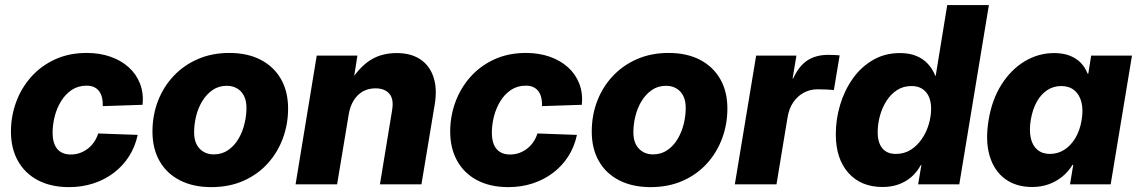

<svg xmlns="http://www.w3.org/2000/svg" viewBox="-20 -748 4619 779"><path d="M259.8 11.2Q187 11.2 134 -16.6Q81.1 -44.4 52.7 -95.2Q24.4 -146 24.4 -213.9Q24.4 -276.4 45.4 -333.7Q66.4 -391.1 106.4 -436Q146.5 -481 203.4 -507.1Q260.3 -533.2 332 -533.2Q384.3 -533.2 427.7 -518.1Q471.2 -502.9 502 -475.3Q532.7 -447.8 547.9 -409.2Q563 -370.6 558.6 -322.8L397 -317.4Q397.5 -335 394.3 -350.1Q391.1 -365.2 383.3 -376.5Q375.5 -387.7 362.8 -394Q350.1 -400.4 331.1 -400.4Q296.9 -400.4 271 -383.1Q245.1 -365.7 227.8 -337.4Q210.4 -309.1 201.9 -275.6Q193.4 -242.2 193.4 -209.5Q193.4 -181.6 201.4 -161.9Q209.5 -142.1 226.1 -131.6Q242.7 -121.1 266.6 -121.1Q286.6 -121.1 304.4 -127.4Q322.3 -133.8 336.9 -145.3Q351.6 -156.7 362.1 -172.4Q372.6 -188 378.4 -206.5L538.6 -200.7Q528.3 -152.3 503.4 -113.5Q478.5 -74.7 441.9 -46.9Q405.3 -19 359.1 -3.9Q313 11.2 259.8 11.2Z M837.4 11.2Q763.7 11.2 710 -16.4Q656.2 -43.9 627.4 -94.5Q598.6 -145 598.6 -213.9Q598.6 -280.3 620.8 -338.1Q643.1 -396 684.6 -439.9Q726.1 -483.9 783.2 -508.5Q840.3 -533.2 910.2 -533.2Q984.4 -533.2 1037.8 -505.4Q1091.3 -477.5 1120.1 -427Q1148.9 -376.5 1148.9 -307.6Q1148.9 -243.7 1127.4 -186Q1106 -128.4 1065.4 -84Q1024.9 -39.6 967.3 -14.2Q909.7 11.2 837.4 11.2ZM847.2 -121.6Q880.4 -121.6 905.5 -138.9Q930.7 -156.2 947.3 -184.3Q963.9 -212.4 971.9 -245.6Q980 -278.8 980 -310.1Q980 -339.4 969.7 -359.4Q959.5 -379.4 941.4 -389.6Q923.3 -399.9 900.4 -399.9Q867.2 -399.9 842.3 -382.6Q817.4 -365.2 800.5 -337.4Q783.7 -309.6 775.6 -276.4Q767.6 -243.2 767.6 -211.4Q767.6 -168 790 -144.8Q812.5 -121.6 847.2 -121.6Z M1394.5 -281.7 1347.7 0H1179.2L1265.1 -522.5H1430.2L1408.2 -384.3L1386.2 -389.6Q1420.4 -457 1469.5 -494.9Q1518.6 -532.7 1589.4 -532.7Q1647.9 -532.7 1686 -506.8Q1724.1 -481 1739.3 -433.8Q1754.4 -386.7 1743.7 -323.7L1689.9 0H1521.5L1570.8 -300.3Q1578.6 -346.2 1559.6 -367.9Q1540.5 -389.6 1503.4 -389.6Q1474.6 -389.6 1452.1 -377Q1429.7 -364.3 1414.8 -340.1Q1399.9 -315.9 1394.5 -281.7Z M2042 11.2Q1969.2 11.2 1916.3 -16.6Q1863.3 -44.4 1835 -95.2Q1806.6 -146 1806.6 -213.9Q1806.6 -276.4 1827.6 -333.7Q1848.6 -391.1 1888.7 -436Q1928.7 -481 1985.6 -507.1Q2042.5 -533.2 2114.3 -533.2Q2166.5 -533.2 2210 -518.1Q2253.4 -502.9 2284.2 -475.3Q2314.9 -447.8 2330.1 -409.2Q2345.2 -370.6 2340.8 -322.8L2179.2 -317.4Q2179.7 -335 2176.5 -350.1Q2173.3 -365.2 2165.5 -376.5Q2157.7 -387.7 2145 -394Q2132.3 -400.4 2113.3 -400.4Q2079.1 -400.4 2053.2 -383.1Q2027.3 -365.7 2010 -337.4Q1992.7 -309.1 1984.1 -275.6Q1975.6 -242.2 1975.6 -209.5Q1975.6 -181.6 1983.6 -161.9Q1991.7 -142.1 2008.3 -131.6Q2024.9 -121.1 2048.8 -121.1Q2068.8 -121.1 2086.7 -127.4Q2104.5 -133.8 2119.1 -145.3Q2133.8 -156.7 2144.3 -172.4Q2154.8 -188 2160.6 -206.5L2320.8 -200.7Q2310.5 -152.3 2285.6 -113.5Q2260.7 -74.7 2224.1 -46.9Q2187.5 -19 2141.4 -3.9Q2095.2 11.2 2042 11.2Z M2619.6 11.2Q2545.9 11.2 2492.2 -16.4Q2438.5 -43.9 2409.7 -94.5Q2380.9 -145 2380.9 -213.9Q2380.9 -280.3 2403.1 -338.1Q2425.3 -396 2466.8 -439.9Q2508.3 -483.9 2565.4 -508.5Q2622.6 -533.2 2692.4 -533.2Q2766.6 -533.2 2820.1 -505.4Q2873.5 -477.5 2902.3 -427Q2931.2 -376.5 2931.2 -307.6Q2931.2 -243.7 2909.7 -186Q2888.2 -128.4 2847.7 -84Q2807.1 -39.6 2749.5 -14.2Q2691.9 11.2 2619.6 11.2ZM2629.4 -121.6Q2662.6 -121.6 2687.7 -138.9Q2712.9 -156.2 2729.5 -184.3Q2746.1 -212.4 2754.2 -245.6Q2762.2 -278.8 2762.2 -310.1Q2762.2 -339.4 2752 -359.4Q2741.7 -379.4 2723.6 -389.6Q2705.6 -399.9 2682.6 -399.9Q2649.4 -399.9 2624.5 -382.6Q2599.6 -365.2 2582.8 -337.4Q2565.9 -309.6 2557.9 -276.4Q2549.8 -243.2 2549.8 -211.4Q2549.8 -168 2572.3 -144.8Q2594.7 -121.6 2629.4 -121.6Z M2961.4 0 3047.9 -522.5H3211.4L3195.8 -429.7H3198.2Q3221.2 -480 3255.6 -502.7Q3290 -525.4 3340.3 -525.4Q3353.5 -525.4 3365 -524.9Q3376.5 -524.4 3386.7 -523.4L3363.3 -382.8Q3353.5 -383.8 3334.2 -384.8Q3314.9 -385.7 3296.9 -385.7Q3267.1 -385.7 3241.5 -372.1Q3215.8 -358.4 3198.5 -333Q3181.2 -307.6 3175.3 -271.5L3130.4 0Z M3561 10.7Q3473.1 10.7 3422.1 -46.6Q3371.1 -104 3371.1 -203.1Q3371.1 -264.2 3388.7 -322.8Q3406.2 -381.3 3439.9 -429Q3473.6 -476.6 3522 -504.6Q3570.3 -532.7 3631.3 -532.7Q3669.4 -532.7 3697.5 -521.2Q3725.6 -509.8 3744.6 -489Q3763.7 -468.3 3774.9 -440.4H3776.4L3823.2 -727.5H3992.2L3872.1 0H3705.1L3718.3 -78.6H3716.3Q3699.2 -47.9 3675.8 -28.3Q3652.3 -8.8 3623.3 1Q3594.2 10.7 3561 10.7ZM3614.7 -123.5Q3648.4 -123.5 3674.6 -139.9Q3700.7 -156.2 3719.5 -183.3Q3738.3 -210.4 3748 -242.9Q3757.8 -275.4 3757.8 -307.1Q3757.8 -350.1 3736.8 -374.5Q3715.8 -398.9 3678.2 -398.9Q3644.5 -398.9 3618.9 -382.1Q3593.3 -365.2 3575.9 -337.4Q3558.6 -309.6 3549.8 -276.9Q3541 -244.1 3541 -211.4Q3541 -169.4 3559.8 -146.5Q3578.6 -123.5 3614.7 -123.5Z M4168 10.7Q4102.1 10.7 4057.4 -22.5Q4012.7 -55.7 3994.9 -116.7Q3977.1 -177.7 3991.2 -261.7Q4004.9 -344.7 4043.7 -405.5Q4082.5 -466.3 4137.9 -499.5Q4193.4 -532.7 4256.8 -532.7Q4292.5 -532.7 4319.3 -522.5Q4346.2 -512.2 4364.5 -493.7Q4382.8 -475.1 4392.6 -449.2H4395.5L4407.2 -522.5H4572.8L4486.3 0H4321.3L4334.5 -79.1H4331.5Q4314.5 -51.3 4289.8 -31.2Q4265.1 -11.2 4234.4 -0.2Q4203.6 10.7 4168 10.7ZM4239.7 -123.5Q4272 -123.5 4298.6 -140.6Q4325.2 -157.7 4343.5 -188.7Q4361.8 -219.7 4368.7 -261.7Q4375.5 -303.7 4367.4 -334.5Q4359.4 -365.2 4338.4 -382.1Q4317.4 -398.9 4285.6 -398.9Q4254.4 -398.9 4229 -382.3Q4203.6 -365.7 4186.5 -335Q4169.4 -304.2 4162.1 -261.7Q4155.3 -219.2 4162.1 -188.2Q4168.9 -157.2 4189 -140.4Q4209 -123.5 4239.7 -123.5Z"/></svg>

Font: Inter 28pt ExtraBold
Style: Italic
Weight: 800
Italic angle: -9.3988°
Designer: Rasmus Andersson
Foundry: rsms
Version: Version 4.001;git-66647c0bb